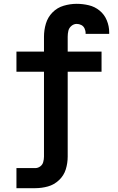

<svg xmlns="http://www.w3.org/2000/svg" viewBox="-20 -779 616 1004"><path d="M66 205H164Q198 205 230.5 196Q263 187 288.5 163Q314 139 324 106.5Q334 74 334 40V-404H511V-509H334V-587Q334 -603 337.5 -618Q341 -633 353.5 -643.5Q366 -654 381 -654Q394 -654 405.5 -648Q417 -642 422.5 -629.5Q428 -617 428 -605Q428 -603 427 -602H551Q551 -606 551 -610Q551 -642 538.5 -672.5Q526 -703 501 -723.5Q476 -744 444.5 -751.5Q413 -759 381 -759Q347 -759 313 -749Q279 -739 254.5 -714Q230 -689 220 -655.5Q210 -622 210 -587V-509H66V-404H210V40Q210 54 206 68.5Q202 83 190 91.5Q178 100 164 100H66Z"/></svg>

Font: Iosevka Sparkle
Style: Bold
Weight: 700
Designer: Belleve Invis
Foundry: Belleve Invis
Version: Version 4.5.0; ttfautohint (v1.8.3)